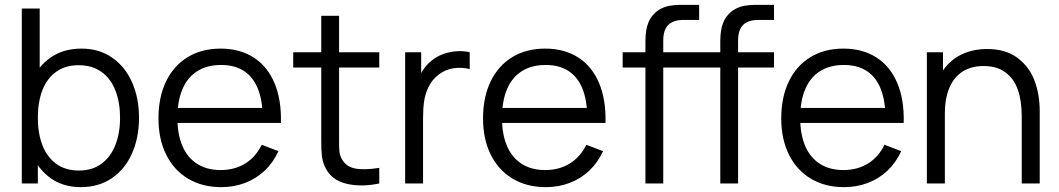

<svg xmlns="http://www.w3.org/2000/svg" viewBox="-20 -755 4358 790"><path d="M312.3 15Q240 15 187.9 -22.2Q135.8 -59.5 108.9 -124.2Q82 -188.8 82 -270.7Q82 -353.3 108.9 -417.7Q135.8 -482 188.6 -518.5Q241.3 -555 315.3 -555Q387.7 -555 441.2 -518Q494.8 -481 523.4 -416.3Q552 -351.7 552 -270.7Q552 -189.2 523.4 -124.2Q494.8 -59.2 440.6 -22.1Q386.3 15 312.3 15ZM69.7 0V-720H143.3V-406.7H135.7V0ZM305 -53.3Q359.8 -53.3 397.8 -81.5Q435.8 -109.7 454.9 -158.8Q474 -208 474 -270.7Q474 -333.2 455.2 -382Q436.3 -430.8 398 -458.8Q359.7 -486.7 303.3 -486.7Q248.5 -486.7 210.8 -459.4Q173.2 -432.2 154.4 -383.7Q135.7 -335.2 135.7 -270.7Q135.7 -206.7 154.5 -157.7Q173.3 -108.7 211.3 -81Q249.3 -53.3 305 -53.3Z M890.3 15Q812.3 15 753.9 -19.8Q695.5 -54.7 663.8 -118.7Q632 -182.7 632 -267.7Q632 -355.3 663.4 -420.2Q694.8 -485.2 752.5 -520.1Q810.2 -555 887.7 -555Q967 -555 1023.8 -518.4Q1080.7 -481.8 1109.6 -412.9Q1138.5 -344 1135.8 -249.3H1061V-275.3Q1059.7 -345.5 1040 -392.6Q1020.3 -439.7 982.5 -463.7Q944.7 -487.7 889.7 -487.7Q832 -487.7 791.7 -462.2Q751.3 -436.8 730.7 -388.2Q710 -339.5 710 -270Q710 -202.2 730.7 -154.1Q751.3 -106 791.3 -80.7Q831.3 -55.3 887.7 -55.3Q945.2 -55.3 988.6 -82Q1032 -108.7 1057 -159.3L1125.7 -133Q1104.3 -86.2 1069.2 -52.9Q1034 -19.7 988.3 -2.3Q942.7 15 890.3 15ZM684 -249.3V-311H1096.7V-249.3Z M1540.5 0Q1465.5 15.5 1404.8 0.8Q1344.2 -13.8 1319.2 -64.3Q1307.3 -88.8 1304.4 -113.8Q1301.5 -138.8 1301.8 -181.5V-195.7V-690H1375.2V-198.3V-182.3Q1374.7 -149.8 1376.4 -132.6Q1378.2 -115.3 1386.2 -101.3Q1403.3 -69.3 1440.7 -61.8Q1478 -54.3 1540.5 -64.3ZM1186.5 -477V-540H1540.5V-477Z M1647 0V-540H1713V-410L1700 -427Q1709 -450.7 1723.4 -471.1Q1737.8 -491.5 1755 -504.7Q1775.3 -522.3 1803.2 -532.4Q1831 -542.5 1859.7 -544.2Q1888.3 -546 1912.7 -540V-471Q1879.3 -479 1845.2 -474Q1811.2 -469 1783.3 -446.7Q1757.7 -426.7 1743.8 -398.4Q1730 -370.2 1725.3 -340.2Q1720.7 -310.3 1720.7 -269.3V0Z M2225.8 15Q2147.8 15 2089.4 -19.8Q2031 -54.7 1999.2 -118.7Q1967.5 -182.7 1967.5 -267.7Q1967.5 -355.3 1998.9 -420.2Q2030.3 -485.2 2088 -520.1Q2145.7 -555 2223.2 -555Q2302.5 -555 2359.3 -518.4Q2416.2 -481.8 2445.1 -412.9Q2474 -344 2471.3 -249.3H2396.5V-275.3Q2395.2 -345.5 2375.5 -392.6Q2355.8 -439.7 2318 -463.7Q2280.2 -487.7 2225.2 -487.7Q2167.5 -487.7 2127.2 -462.2Q2086.8 -436.8 2066.2 -388.2Q2045.5 -339.5 2045.5 -270Q2045.5 -202.2 2066.2 -154.1Q2086.8 -106 2126.8 -80.7Q2166.8 -55.3 2223.2 -55.3Q2280.7 -55.3 2324.1 -82Q2367.5 -108.7 2392.5 -159.3L2461.2 -133Q2439.8 -86.2 2404.7 -52.9Q2369.5 -19.7 2323.8 -2.3Q2278.2 15 2225.8 15ZM2019.5 -249.3V-311H2432.2V-249.3Z M2635.7 -580V-588Q2636 -611.3 2638.8 -629Q2641.5 -646.7 2648.6 -663.9Q2655.7 -681.2 2669 -695.7Q2683.3 -711.2 2700.8 -719.8Q2718.2 -728.3 2736.2 -731.4Q2754.3 -734.5 2777.2 -735H2787.7H2856.7V-673H2792.7Q2750 -673 2729.5 -652.3Q2709 -631.7 2709 -588V0H2635.7ZM2542 -477V-540H2856.7V-477ZM2943.7 -580V-588Q2944 -611.3 2946.8 -629Q2949.5 -646.7 2956.6 -663.9Q2963.7 -681.2 2977 -695.7Q2991.3 -711.2 3008.8 -719.8Q3026.2 -728.3 3044.2 -731.4Q3062.3 -734.5 3085.2 -735H3095.7H3164.7V-673H3100.7Q3058 -673 3037.5 -652.3Q3017 -631.7 3017 -588V0H2943.7ZM2850 -477V-540H3164.7V-477Z M3452.8 15Q3374.8 15 3316.4 -19.8Q3258 -54.7 3226.2 -118.7Q3194.5 -182.7 3194.5 -267.7Q3194.5 -355.3 3225.9 -420.2Q3257.3 -485.2 3315 -520.1Q3372.7 -555 3450.2 -555Q3529.5 -555 3586.3 -518.4Q3643.2 -481.8 3672.1 -412.9Q3701 -344 3698.3 -249.3H3623.5V-275.3Q3622.2 -345.5 3602.5 -392.6Q3582.8 -439.7 3545 -463.7Q3507.2 -487.7 3452.2 -487.7Q3394.5 -487.7 3354.2 -462.2Q3313.8 -436.8 3293.2 -388.2Q3272.5 -339.5 3272.5 -270Q3272.5 -202.2 3293.2 -154.1Q3313.8 -106 3353.8 -80.7Q3393.8 -55.3 3450.2 -55.3Q3507.7 -55.3 3551.1 -82Q3594.5 -108.7 3619.5 -159.3L3688.2 -133Q3666.8 -86.2 3631.7 -52.9Q3596.5 -19.7 3550.8 -2.3Q3505.2 15 3452.8 15ZM3246.5 -249.3V-311H3659.2V-249.3Z M4184 -275.7Q4184 -340 4168.2 -385.3Q4152.3 -430.7 4117.4 -457Q4082.5 -483.3 4027.3 -483.3Q3975.7 -483.3 3940.1 -460.2Q3904.5 -437.2 3886.1 -393.2Q3867.7 -349.3 3867.7 -288L3815.7 -299.7Q3815.7 -380.7 3844.2 -437.9Q3872.7 -495.2 3923.6 -524.2Q3974.5 -553.3 4041.7 -553.3Q4118.7 -553.3 4167.1 -516.5Q4215.5 -479.7 4236.8 -422.8Q4258 -366 4258 -297V0H4184ZM3793.7 0V-540H3860V-407H3867.7V0Z"/></svg>

Font: Hauora
Style: Regular
Weight: 400
Designer: Wayne Shih
Foundry: WCYS
Version: Version 1.001